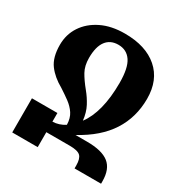

<svg xmlns="http://www.w3.org/2000/svg" viewBox="-168 -852 932 979"><g transform="rotate(30 297.5 -362.0)"><path d="M41 0V-201H191V-150Q229 -151 263 -173Q262 -212 245 -237.5Q228 -263 201.5 -282.5Q175 -302 144 -322Q90 -352 59 -393.5Q28 -435 28 -509Q28 -570 60 -618.5Q92 -667 150 -695.5Q208 -724 287 -724Q411 -724 481 -663Q551 -602 551 -492Q551 -383 496 -297.5Q441 -212 327 -150H395Q483 -150 523.5 -118Q564 -86 564 -14V0H408V-17Q408 -57 392 -72.5Q376 -88 329 -88H191V0ZM258 -375Q282 -346 300 -312Q318 -278 323 -232Q355 -274 372 -339.5Q389 -405 389 -492Q389 -580 362.5 -619Q336 -658 287 -658Q240 -658 215 -624.5Q190 -591 190 -525Q190 -479 208 -446.5Q226 -414 258 -375Z"/></g></svg>

Font: Noto Serif Armenian Condensed ExtraBold
Style: Regular
Weight: 800
Width: 3
Designer: Monotype Design Team
Foundry: Monotype Imaging Inc.
Version: Version 2.008; ttfautohint (v1.8.4.7-5d5b)